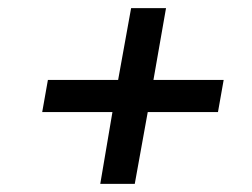

<svg xmlns="http://www.w3.org/2000/svg" viewBox="-20 -571 622 473"><path d="M227 -118 257 -295H84L98 -374H271L303 -551H389L358 -374H531L517 -295H344L312 -118Z"/></svg>

Font: Gantari Medium
Style: Italic
Weight: 500
Italic angle: -10°
Designer: Anugrah Pasau
Foundry: Lafontype
Version: Version 1.000